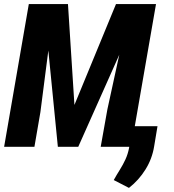

<svg xmlns="http://www.w3.org/2000/svg" viewBox="-20 -731 865 956"><path d="M197.8 -710.9H318.4L350.6 -208.5L557.6 -710.9H686.5L369.6 0H268.1ZM123.5 -710.9H250.5L181.2 -172.9L151.4 0H0.5ZM628.9 -710.9H756.8L633.3 0H481.4L514.6 -186ZM764.2 -102.5 747.6 -2.9Q737.8 59.1 704.6 112.5Q671.4 166 622.1 204.6L546.4 165.5Q561 139.2 576.7 114.3Q592.3 89.4 604.5 63Q616.7 36.6 622.6 5.9L641.6 -102.5Z"/></svg>

Font: Roboto Condensed ExtraBold
Style: Italic
Weight: 800
Italic angle: -12°
Designer: Christian Robertson
Foundry: Google
Version: Version 3.008; 2023